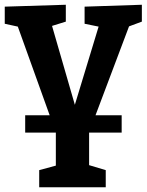

<svg xmlns="http://www.w3.org/2000/svg" viewBox="-24 -558 617 808"><path d="M82 0V-73H185L51 -446L-4 -458V-530L253 -538V-467L195 -449L291 -117L391 -446L332 -458V-530L573 -538V-467L519 -447L378 -73H488V0H351V137L421 158V230H141V158L211 139V0Z"/></svg>

Font: Bitter
Style: Bold
Weight: 700
Designer: Sol Matas, and Bitter project Authors
Foundry: Sol Matas
Version: Version 2.001